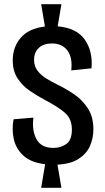

<svg xmlns="http://www.w3.org/2000/svg" viewBox="-20 -788 504 919"><path d="M177 111 196 -2Q127 -10 91 -44Q55 -78 45.5 -124.5Q36 -171 45 -217L140 -225Q132 -164 154.5 -122Q177 -80 236 -80Q270 -80 297 -98.5Q324 -117 324 -168Q324 -219 291.5 -247.5Q259 -276 198 -308Q158 -329 122.5 -353.5Q87 -378 64 -413Q41 -448 41 -499Q41 -563 79.5 -607.5Q118 -652 195 -661L177 -768H274L256 -662Q347 -654 386 -598Q425 -542 418 -461L321 -451Q328 -513 302.5 -546.5Q277 -580 229 -580Q188 -580 165.5 -558.5Q143 -537 143 -502Q143 -471 160 -449Q177 -427 203.5 -411Q230 -395 257 -382Q296 -363 335 -336.5Q374 -310 400.5 -269.5Q427 -229 427 -169Q427 -126 410.5 -89Q394 -52 356 -27.5Q318 -3 255 0L274 111Z"/></svg>

Font: Bricolage Grotesque 10pt Condensed Medium
Style: Regular
Weight: 500
Width: 3
Designer: Mathieu Triay
Foundry: Atelier Triay
Version: Version 1.000; ttfautohint (v1.8.4.7-5d5b);gftools[0.9.32]